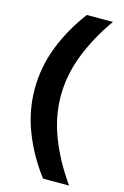

<svg xmlns="http://www.w3.org/2000/svg" viewBox="-134 -860 660 1020"><g transform="rotate(15 195.5 -350.0)"><path d="M45.6 -350Q45.6 -472 90.6 -586Q135.6 -700 211.6 -800H355Q279 -694 234 -580Q189 -466 189 -350Q189 -234 234 -120Q279 -6 355 100H211.6Q135.6 0 90.6 -114Q45.6 -228 45.6 -350Z"/></g></svg>

Font: Oak Sans Light
Style: Regular
Weight: 400
Designer: Erik Kennedy, Walven
Foundry: Erik Kennedy, Walven
Version: Version 1.100;Glyphs 3.1.2 (3151)